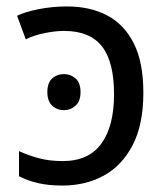

<svg xmlns="http://www.w3.org/2000/svg" viewBox="-20 -566 520 596"><path d="M188 -546Q259 -546 312 -518.5Q365 -491 395 -432Q425 -373 425 -278Q425 -179 391.5 -115Q358 -51 301.5 -20.5Q245 10 174 10Q131 10 98.5 2.5Q66 -5 39 -19V-97Q67 -84 100 -75Q133 -66 175 -66Q255 -66 294.5 -120Q334 -174 334 -274Q334 -374 296.5 -422Q259 -470 179 -470Q151 -470 117.5 -463Q84 -456 60 -444L33 -517Q57 -529 99.5 -537.5Q142 -546 188 -546ZM179 -336Q199 -336 214.5 -322.5Q230 -309 230 -280Q230 -252 214.5 -238Q199 -224 179 -224Q157 -224 142 -238Q127 -252 127 -280Q127 -309 142 -322.5Q157 -336 179 -336Z"/></svg>

Font: Go Noto Kurrent-Regular
Style: Regular
Weight: 400
Designer: Monotype Design Team
Foundry: Monotype Imaging Inc.
Version: Version 2.012; ttfautohint (v1.8.4.7-5d5b)